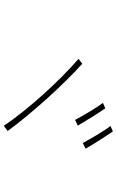

<svg xmlns="http://www.w3.org/2000/svg" viewBox="184 -944 631 1040"><g transform="rotate(90 500.0 -423.5)"><path d="M566 -678 537 -665C562 -632 608 -555 629 -514L660 -529C637 -569 589 -646 566 -678ZM691 -719 662 -706C688 -673 731 -599 754 -556L785 -571C761 -613 714 -687 691 -719ZM325 -553 298 -533C418 -430 574 -258 661 -128L689 -149C598 -274 441 -449 325 -553Z"/></g></svg>

Font: Harano Aji Gothic TW ExtraLight
Style: Regular
Weight: 250
Foundry: Masamichi Hosoda
Version: HaranoAjiGothicTW-ExtraLight version 20230610;ttx 4.39.4